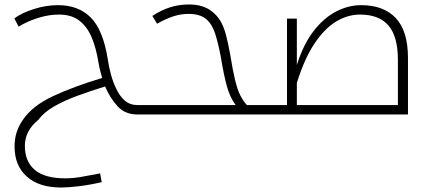

<svg xmlns="http://www.w3.org/2000/svg" viewBox="-20 -511 1918 857"><path d="M594 0Q538 0 504.5 -37Q471 -74 449 -125Q384 -105 325.5 -83.5Q267 -62 221.5 -36Q176 -10 151 24Q91 73 91 140Q91 210 135.5 247.5Q180 285 271 285Q304 285 340 279Q376 273 427 263L434 302Q383 314 334 320Q285 326 253 326Q154 326 99.5 277Q45 228 45 143Q45 109 54 80.5Q63 52 80 27Q123 -38 216 -81.5Q309 -125 436 -163Q432 -176 427.5 -194Q423 -212 419 -235Q409 -297 389 -344.5Q369 -392 334 -419Q299 -446 243 -446Q198 -446 150 -431Q102 -416 63 -392L44 -429Q76 -453 130.5 -470.5Q185 -488 239 -488Q330 -488 385 -433Q440 -378 461 -247Q466 -212 475.5 -177.5Q485 -143 498 -117Q513 -83 536.5 -62.5Q560 -42 594 -42H598Q603 -42 603 -38V-5Q603 0 598 0Z M588 0Q583 0 583 -5V-38Q583 -42 588 -42H1032Q1007 -75 993 -125Q979 -175 965 -260Q954 -318 940.5 -360.5Q927 -403 900 -426Q873 -449 821 -449Q788 -449 755 -438.5Q722 -428 681 -405L660 -440Q700 -466 739.5 -478.5Q779 -491 824 -491Q887 -491 926 -460Q949 -442 963.5 -418Q978 -394 988 -357.5Q998 -321 1008 -265Q1019 -196 1029.5 -153Q1040 -110 1053 -84.5Q1066 -59 1082 -42H1149Q1154 -42 1154 -38V-5Q1154 0 1149 0Z M1139 0Q1134 0 1134 -5V-38Q1134 -42 1139 -42H1261V-428H1305V-221Q1334 -313 1379.5 -372Q1425 -431 1480 -459.5Q1535 -488 1592 -488Q1692 -488 1746.5 -430.5Q1801 -373 1801 -252V0ZM1756 -42V-244Q1756 -348 1714 -397Q1672 -446 1587 -446Q1532 -446 1480.5 -415Q1429 -384 1384 -317Q1339 -250 1305 -141V-42Z"/></svg>

Font: Noto Kufi Arabic ExtraLight
Style: Regular
Weight: 200
Designer: Monotype Design Team, David Williams, Khaled Hosny
Foundry: Google LLC
Version: Version 2.109; ttfautohint (v1.8.4.7-5d5b)